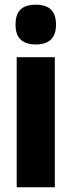

<svg xmlns="http://www.w3.org/2000/svg" viewBox="-20 -796 305 816"><path d="M132 -776C72 -776 46 -748 46 -691C46 -635 75 -607 132 -607C189 -607 218 -635 218 -691C218 -747 192 -776 132 -776ZM213 -553H51V0H213Z"/></svg>

Font: Noto Sans Lao Looped ExtraCondensed Black
Style: Regular
Weight: 900
Width: 2
Designer: Mark Frömberg, Ben Mitchell
Foundry: The Fontpad Ltd
Version: Version 1.002